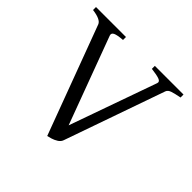

<svg xmlns="http://www.w3.org/2000/svg" viewBox="-156 -781 962 962"><g transform="rotate(45 325.0 -300.0)"><path d="M293.9 14.6 79.1 -562Q69.8 -586.4 9.8 -594.2V-615.2H222.2V-594.2Q183.6 -591.3 169.2 -584.2Q154.8 -577.1 159.7 -563L332 -99.1L496.1 -562Q501.5 -576.2 484.1 -582.8Q466.8 -589.4 426.8 -594.2V-615.2H629.9V-594.2Q597.2 -587.9 578.1 -581.8Q559.1 -575.7 554.2 -562L367.2 -28.8Q362.3 -14.6 347.9 -5.6Q333.5 3.4 318.1 8.1Q302.7 12.7 293.9 14.6Z"/></g></svg>

Font: David Libre
Style: Regular
Weight: 400
Designer: Ismar David, J. Victor Gaultney, Annie Olsen and Meir Sadan
Foundry: Monotype Imaging Inc. & SIL International
Version: Version 1.100; ttfautohint (v1.8.4.7-5d5b)